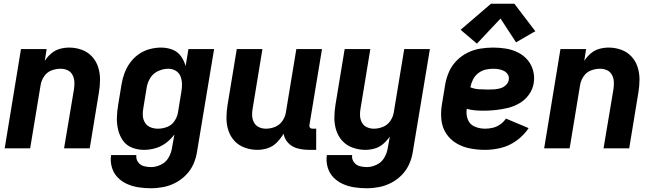

<svg xmlns="http://www.w3.org/2000/svg" viewBox="-20 -792 3496 1025"><path d="M5 0H141L197 -339Q201 -363 216 -385Q231 -407 255 -416Q279 -425 304 -425Q324 -425 341 -417Q358 -409 367 -392Q376 -375 377 -355.5Q378 -336 375 -316L322 0H459L508 -298Q514 -333 514 -368Q514 -403 503.5 -435Q493 -467 470.5 -491Q448 -515 416 -526.5Q384 -538 349 -538Q324 -538 299 -531Q274 -524 253.5 -506.5Q233 -489 219 -467L229 -530H92Z M786 213Q819 213 852.5 206.5Q886 200 917.5 183.5Q949 167 974 141Q999 115 1013 83Q1027 51 1032 17L1123 -530H986L971 -439Q963 -468 946 -492Q929 -516 900.5 -527Q872 -538 840 -538Q810 -538 779.5 -530Q749 -522 722 -503.5Q695 -485 675.5 -458.5Q656 -432 645 -402.5Q634 -373 629 -343L611 -233Q605 -199 604 -165.5Q603 -132 610.5 -100Q618 -68 636 -42Q654 -16 684.5 -4Q715 8 748 8Q779 8 809 -0.5Q839 -9 865.5 -28.5Q892 -48 911 -74L898 -1Q894 25 879.5 50Q865 75 838.5 87.5Q812 100 786 100Q765 100 746.5 94.5Q728 89 716.5 72.5Q705 56 708 36H573Q568 69 577 100.5Q586 132 607.5 154.5Q629 177 658 190Q687 203 719.5 208Q752 213 786 213ZM823 -105Q802 -105 783.5 -112.5Q765 -120 754.5 -136.5Q744 -153 742.5 -173.5Q741 -194 745 -214L763 -324Q767 -351 782.5 -376Q798 -401 825 -413Q852 -425 879 -425Q900 -425 918 -414.5Q936 -404 943.5 -384.5Q951 -365 951.5 -343.5Q952 -322 948 -301L930 -191Q926 -167 911 -145Q896 -123 871.5 -114Q847 -105 823 -105Z M1354 8Q1382 8 1409.5 -1Q1437 -10 1458 -31.5Q1479 -53 1494 -78Q1499 -49 1519.5 -28Q1540 -7 1569.5 0.5Q1599 8 1630 8H1668V-105H1648Q1643 -105 1638.5 -107.5Q1634 -110 1632.5 -115Q1631 -120 1632 -125L1699 -530H1562L1506 -191Q1502 -167 1487 -145.5Q1472 -124 1448 -114.5Q1424 -105 1400 -105Q1380 -105 1362.5 -113Q1345 -121 1336 -138Q1327 -155 1326 -174.5Q1325 -194 1329 -214L1381 -530H1244L1195 -233Q1189 -197 1189 -162Q1189 -127 1199.5 -95Q1210 -63 1232.5 -39Q1255 -15 1287.5 -3.5Q1320 8 1354 8Z M1938 213Q1971 213 2004.5 206.5Q2038 200 2069.5 183.5Q2101 167 2126 141Q2151 115 2165 83Q2179 51 2184 17L2275 -530H2138L2082 -191Q2078 -167 2063 -145.5Q2048 -124 2024 -114.5Q2000 -105 1976 -105Q1956 -105 1938.5 -113Q1921 -121 1912 -138Q1903 -155 1902 -174.5Q1901 -194 1905 -214L1957 -530H1820L1771 -233Q1765 -197 1765 -162Q1765 -127 1775.5 -95Q1786 -63 1808.5 -39Q1831 -15 1863.5 -3.5Q1896 8 1930 8Q1955 8 1980 1Q2005 -6 2025.5 -23.5Q2046 -41 2061 -63L2050 -1Q2046 25 2031.5 50Q2017 75 1990.5 87.5Q1964 100 1938 100Q1917 100 1898.5 94.5Q1880 89 1868.5 72.5Q1857 56 1860 36H1725Q1720 69 1729 100.5Q1738 132 1759.5 154.5Q1781 177 1810 190Q1839 203 1871.5 208Q1904 213 1938 213Z M2570 8Q2613 8 2656.5 -3Q2700 -14 2738.5 -42Q2777 -70 2802 -108L2681 -159Q2669 -141 2650.5 -128Q2632 -115 2611.5 -110Q2591 -105 2570 -105Q2541 -105 2514.5 -116Q2488 -127 2477.5 -154Q2467 -181 2472 -211Q2493 -205 2515.5 -203Q2538 -201 2561 -201H2562Q2593 -201 2625.5 -204.5Q2658 -208 2690 -215.5Q2722 -223 2752.5 -240.5Q2783 -258 2803.5 -286.5Q2824 -315 2829 -347Q2835 -382 2826 -415Q2817 -448 2796 -472.5Q2775 -497 2745 -512Q2715 -527 2681 -532.5Q2647 -538 2613 -538Q2579 -538 2544.5 -532.5Q2510 -527 2477 -511Q2444 -495 2418 -468.5Q2392 -442 2377.5 -409.5Q2363 -377 2357 -343L2339 -233Q2332 -192 2336.5 -151.5Q2341 -111 2362 -79Q2383 -47 2416.5 -27Q2450 -7 2489.5 0.5Q2529 8 2570 8ZM2586 -314Q2561 -314 2537 -315.5Q2513 -317 2491 -326Q2495 -346 2504.5 -366Q2514 -386 2532 -400.5Q2550 -415 2571 -420Q2592 -425 2612 -425Q2628 -425 2642.5 -422.5Q2657 -420 2670 -413.5Q2683 -407 2691 -394.5Q2699 -382 2696 -366Q2694 -350 2680.5 -337.5Q2667 -325 2650.5 -320.5Q2634 -316 2618 -315Q2602 -314 2586 -314ZM2526 -559 2652 -693 2735 -566 2823 -617 2838 -625 2726 -772H2601L2439 -633Z M2885 0H3021L3077 -339Q3081 -363 3096 -385Q3111 -407 3135 -416Q3159 -425 3184 -425Q3204 -425 3221 -417Q3238 -409 3247 -392Q3256 -375 3257 -355.5Q3258 -336 3255 -316L3202 0H3339L3388 -298Q3394 -333 3394 -368Q3394 -403 3383.5 -435Q3373 -467 3350.5 -491Q3328 -515 3296 -526.5Q3264 -538 3229 -538Q3204 -538 3179 -531Q3154 -524 3133.5 -506.5Q3113 -489 3099 -467L3109 -530H2972Z"/></svg>

Font: Iosevka Sparkle Extrabold
Style: Italic
Weight: 800
Italic angle: -9°
Designer: Belleve Invis
Foundry: Belleve Invis
Version: Version 4.5.0; ttfautohint (v1.8.3)